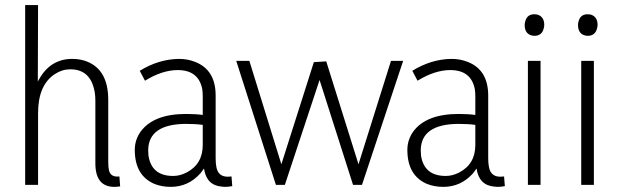

<svg xmlns="http://www.w3.org/2000/svg" viewBox="-20 -728 2439 756"><path d="M450.2 -33.2Q416 -29.3 409.2 -56.6Q406.2 -70.3 406.2 -90.8V-335Q406.2 -452.1 323.2 -485.4Q296.9 -496.1 264.6 -496.1Q176.8 -496.1 131.8 -412.1Q129.9 -409.2 128.9 -407.2L129.9 -708H79.1V0H129.9V-282.2Q129.9 -393.6 196.3 -436.5Q224.6 -455.1 256.8 -455.1Q330.1 -455.1 349.6 -380.9Q355.5 -358.4 355.5 -331.1V-85Q355.5 6.8 428.7 7.8Q440.4 7.8 453.1 5.9Z M865.2 7.8Q879.9 7.8 894.5 4.9L891.6 -33.2Q884.8 -32.2 877 -32.2Q838.9 -32.2 832 -70.3Q829.1 -85 829.1 -104.5V-351.6Q829.1 -453.1 748 -484.4Q718.8 -496.1 684.6 -496.1Q604.5 -495.1 530.3 -449.2L550.8 -410.2Q619.1 -452.1 679.7 -452.1Q761.7 -452.1 776.4 -377Q778.3 -363.3 778.3 -348.6V-275.4Q750 -279.3 712.9 -279.3Q584 -279.3 533.2 -209Q510.7 -176.8 510.7 -137.7Q510.7 -37.1 587.9 -3.9Q617.2 7.8 652.3 7.8Q721.7 7.8 769.5 -45.9Q776.4 -54.7 783.2 -64.5Q793 2 853.5 6.8Q859.4 7.8 865.2 7.8ZM662.1 -35.2Q576.2 -35.2 564.5 -116.2Q563.5 -126 563.5 -137.7Q565.4 -239.3 711.9 -240.2Q750 -240.2 778.3 -236.3V-157.2Q778.3 -82 714.8 -48.8Q688.5 -35.2 662.1 -35.2Z M1101.6 0 1238.3 -413.1 1370.1 0H1405.3L1567.4 -488.3H1519.5L1391.6 -81.1L1264.6 -486.3L1215.8 -483.4L1087.9 -81.1L961.9 -488.3H910.2L1066.4 0Z M1938.5 7.8Q1953.1 7.8 1967.8 4.9L1964.8 -33.2Q1958 -32.2 1950.2 -32.2Q1912.1 -32.2 1905.3 -70.3Q1902.3 -85 1902.3 -104.5V-351.6Q1902.3 -453.1 1821.3 -484.4Q1792 -496.1 1757.8 -496.1Q1677.7 -495.1 1603.5 -449.2L1624 -410.2Q1692.4 -452.1 1752.9 -452.1Q1835 -452.1 1849.6 -377Q1851.6 -363.3 1851.6 -348.6V-275.4Q1823.2 -279.3 1786.1 -279.3Q1657.2 -279.3 1606.4 -209Q1584 -176.8 1584 -137.7Q1584 -37.1 1661.1 -3.9Q1690.4 7.8 1725.6 7.8Q1794.9 7.8 1842.8 -45.9Q1849.6 -54.7 1856.4 -64.5Q1866.2 2 1926.8 6.8Q1932.6 7.8 1938.5 7.8ZM1735.4 -35.2Q1649.4 -35.2 1637.7 -116.2Q1636.7 -126 1636.7 -137.7Q1638.7 -239.3 1785.2 -240.2Q1823.2 -240.2 1851.6 -236.3V-157.2Q1851.6 -82 1788.1 -48.8Q1761.7 -35.2 1735.4 -35.2Z M2108.4 0V-488.3H2058.6V0ZM2123 -629.9Q2123 -663.1 2094.7 -670.9Q2089.8 -671.9 2084 -671.9Q2054.7 -671.9 2047.9 -642.6Q2045.9 -635.7 2045.9 -629.9Q2045.9 -594.7 2075.2 -587.9Q2080.1 -586.9 2084 -586.9Q2114.3 -586.9 2121.1 -617.2Q2123 -624 2123 -629.9Z M2318.4 0V-488.3H2268.6V0ZM2333 -629.9Q2333 -663.1 2304.7 -670.9Q2299.8 -671.9 2293.9 -671.9Q2264.6 -671.9 2257.8 -642.6Q2255.9 -635.7 2255.9 -629.9Q2255.9 -594.7 2285.2 -587.9Q2290 -586.9 2293.9 -586.9Q2324.2 -586.9 2331.1 -617.2Q2333 -624 2333 -629.9Z"/></svg>

Font: Yaldevi Colombo Light
Style: Regular
Weight: 300
Designer: Sol Matas, Denzil Rajitha, Kosala Senevirathne and Pathum Egodawatta
Foundry: Mooniak
Version: Version 1.020 ; ttfautohint (v1.6)